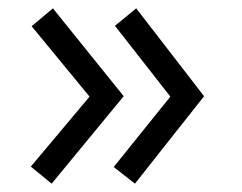

<svg xmlns="http://www.w3.org/2000/svg" viewBox="-20 -530 582 461"><path d="M389 -298 256 -468 307 -510 470 -299 304 -89 253 -129ZM195 -298 56 -467 107 -510 277 -299 104 -89 54 -130Z"/></svg>

Font: Yaldevi
Style: Regular
Weight: 400
Designer: Sol Matas, Rajitha Manaperi, Kosala Senevirathne
Foundry: Mooniak
Version: Version 1.100